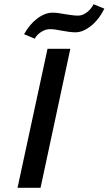

<svg xmlns="http://www.w3.org/2000/svg" viewBox="-20 -889 514 909"><path d="M205 -658H313L172 0H63ZM94 -727Q119 -773 156 -801Q193 -829 229 -829Q252 -829 287 -822Q295 -821 314.5 -818Q334 -815 349 -815Q370 -815 390.5 -830Q411 -845 423 -869L474 -848Q449 -797 411 -766.5Q373 -736 337 -736Q313 -736 271 -744Q238 -751 217 -751Q196 -751 176 -738.5Q156 -726 144 -706Z"/></svg>

Font: Ysabeau Semibold
Style: Italic
Weight: 600
Italic angle: -12°
Designer: Christian Thalmann (Catharsis Fonts)
Version: Version 0.003